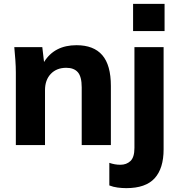

<svg xmlns="http://www.w3.org/2000/svg" viewBox="-20 -751 926 994"><path d="M62 0V-375Q62 -407 59.5 -440.5Q57 -474 54 -507H199L208 -430Q262 -517 376 -517Q465 -517 509.5 -465.5Q554 -414 554 -306V0H403V-299Q403 -354 383 -377Q363 -400 323 -400Q273 -400 243 -368.5Q213 -337 213 -284V0ZM669 -590V-731H832V-590ZM634 223Q612 223 589 220Q566 217 546 209V92Q574 102 603 102Q635 102 655.5 82.5Q676 63 676 15V-507H827V22Q827 121 780.5 172Q734 223 634 223Z"/></svg>

Font: Mulish ExtraBold
Style: Regular
Weight: 800
Designer: Vernon Adams
Foundry: Vernon Adams
Version: Version 3.603; ttfautohint (v1.8.3)